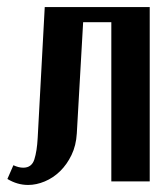

<svg xmlns="http://www.w3.org/2000/svg" viewBox="-20 -515 477 545"><path d="M18 -46Q33 -39 46 -39Q70 -39 77.5 -62.5Q85 -86 87 -124L107 -495H405V0H296V-452H216L198 -136Q196 -102 183 -75Q170 -48 150.5 -29Q131 -10 107 0Q83 10 60 10Q29 10 1 -7Z"/></svg>

Font: Moniqa ExtBd Paragraph
Style: Regular
Weight: 800
Designer: Rajesh Rajput
Foundry: Rajesh Rajput
Version: Version 1.000